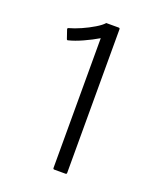

<svg xmlns="http://www.w3.org/2000/svg" viewBox="-131 -857 712 858"><g transform="rotate(20 225.0 -427.5)"><path d="M70 -689Q69 -695 74 -696Q100 -703 130.5 -716.5Q161 -730 187.5 -746Q214 -762 225 -775H284Q290 -775 290 -769V-86Q290 -80 284 -80H231Q225 -80 225 -86V-703Q195 -685 157.5 -668Q120 -651 91 -644Q86 -642 84 -648Z"/></g></svg>

Font: Gowun Dodum
Style: Regular
Weight: 400
Designer: Yanghee Ryu
Foundry: Yanghee Ryu
Version: Version 2.000